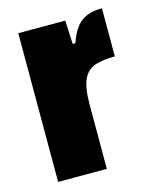

<svg xmlns="http://www.w3.org/2000/svg" viewBox="-86 -577 508 636"><g transform="rotate(-15 168.0 -259.0)"><path d="M35 0V-510H196L200 -429H209Q221 -463 236 -482Q251 -501 272.5 -509.5Q294 -518 324 -518V-353Q286 -353 258.5 -345Q231 -337 216.5 -309Q202 -281 202 -220V0Z"/></g></svg>

Font: Saira Condensed Black
Style: Regular
Weight: 900
Width: 3
Designer: Hector Gatti with collaboration of the Omnibus-Type team
Foundry: Omnibus-Type
Version: Version 1.101